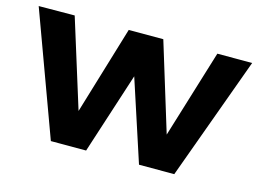

<svg xmlns="http://www.w3.org/2000/svg" viewBox="-81 -674 1088 810"><g transform="rotate(15 463.0 -269.0)"><path d="M-3 -537 154 -538 274 -153 390 -538H541L659 -153L777 -538H929L733 0H579L463 -355L348 0H194Z"/></g></svg>

Font: Trueno
Style: SBd
Weight: 600
Designer: Julieta Ulanovsky
Foundry: Julieta Ulanovsky
Version: Version 3.001b